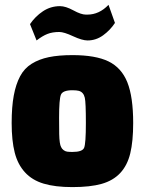

<svg xmlns="http://www.w3.org/2000/svg" viewBox="-20 -762 594 787"><path d="M338.9 -596.2Q316.9 -596.2 279.5 -613.5Q242.2 -630.9 223.1 -630.9Q194.8 -630.9 174.3 -622.8Q153.8 -614.7 129.9 -596.2L103 -663.1Q124.5 -694.8 156 -715.8Q187.5 -736.8 226.1 -736.8Q249 -736.8 280.8 -719.5Q312.5 -702.1 332 -702.1H337.9Q386.7 -702.1 424.8 -742.2L451.2 -668Q431.6 -638.2 402.6 -617.2Q373.5 -596.2 338.9 -596.2ZM276.9 -139.2Q317.4 -139.2 324.7 -156Q332 -172.9 332 -257.8Q332 -342.3 327.6 -361.3Q322.3 -384.3 303.2 -389.6Q293.9 -392.1 276.9 -392.1Q237.3 -392.1 229.7 -373.8Q222.2 -355.5 222.2 -279.8Q222.2 -228.5 222.7 -212.4Q223.6 -171.4 230.5 -159.2Q233.4 -152.3 240.2 -147Q247.1 -141.6 255.1 -140.4Q263.2 -139.2 276.9 -139.2ZM276.9 4.9Q206.1 4.9 158.9 -9.3Q111.8 -23.4 82.3 -55.7Q52.7 -87.9 40.3 -136.7Q27.8 -185.5 27.8 -257.8Q27.8 -323.7 36.4 -370.1Q44.9 -416.5 62.3 -449.2Q79.6 -481.9 109.9 -500.7Q140.1 -519.5 180.4 -527.8Q220.7 -536.1 276.9 -536.1Q371.6 -536.1 424.8 -510.3Q478 -484.4 502 -424.6Q525.9 -364.7 525.9 -257.8Q525.9 -182.6 513.9 -133.3Q502 -84 472.7 -52.7Q443.4 -21.5 396.5 -8.3Q349.6 4.9 276.9 4.9Z"/></svg>

Font: Squarion Black
Style: Regular
Weight: 900
Designer: Natanael Gama
Version: Version 1.00;September 12, 2019;FontCreator 11.5.0.2425 64-b